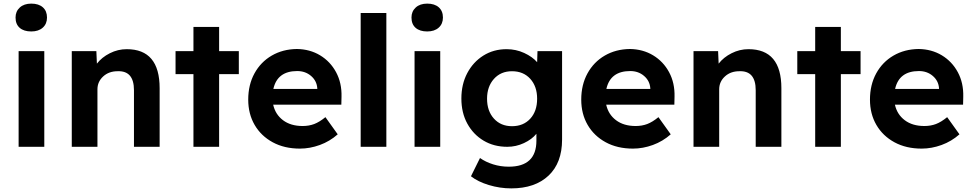

<svg xmlns="http://www.w3.org/2000/svg" viewBox="-20 -812 5382 1062"><path d="M153 -638Q112 -638 89 -658Q66 -678 66 -715Q66 -749 89.5 -770.5Q113 -792 153 -792Q194 -792 217 -771.5Q240 -751 240 -715Q240 -680 216.5 -659Q193 -638 153 -638ZM83 0V-529H225V0Z M377 0V-529H513L516 -460Q543 -495 587.5 -517.5Q632 -540 681 -540Q863 -540 863 -324V0H721V-313Q721 -422 630 -418Q582 -418 550.5 -389Q519 -360 519 -318V0Z M1050 0V-402H951V-529H1050V-663H1192V-529H1301V-402H1192V0Z M1639 10Q1553 10 1488.5 -25Q1424 -60 1388.5 -121Q1353 -182 1353 -261Q1353 -343 1387.5 -406Q1422 -469 1483 -504.5Q1544 -540 1622 -541Q1694 -540 1750.5 -506Q1807 -472 1839 -412.5Q1871 -353 1869 -277L1868 -233H1491Q1503 -179 1545.5 -147Q1588 -115 1654 -115Q1689 -115 1718 -126Q1747 -137 1780 -164L1848 -69Q1804 -30 1749 -10Q1694 10 1639 10ZM1624 -419Q1514 -419 1492 -320H1735V-324Q1732 -365 1700.5 -392Q1669 -419 1624 -419Z M1975 0V-740H2117V0Z M2343 -638Q2302 -638 2279 -658Q2256 -678 2256 -715Q2256 -749 2279.5 -770.5Q2303 -792 2343 -792Q2384 -792 2407 -771.5Q2430 -751 2430 -715Q2430 -680 2406.5 -659Q2383 -638 2343 -638ZM2273 0V-529H2415V0Z M2808 230Q2745 230 2684 211.5Q2623 193 2585 163L2635 62Q2666 84 2707.5 97Q2749 110 2794 110Q2947 110 2947 -34V-72Q2922 -41 2878 -20.5Q2834 0 2786 0Q2712 0 2655 -34Q2598 -68 2565 -128Q2532 -188 2532 -267Q2532 -346 2564.5 -407.5Q2597 -469 2653.5 -504.5Q2710 -540 2782 -540Q2834 -540 2879.5 -519Q2925 -498 2951 -468L2953 -529H3089V-40Q3089 89 3014 159.5Q2939 230 2808 230ZM2812 -114Q2875 -114 2913 -155.5Q2951 -197 2951 -266Q2951 -334 2913 -376Q2875 -418 2812 -418Q2750 -418 2712 -375.5Q2674 -333 2674 -266Q2674 -198 2712 -156Q2750 -114 2812 -114Z M3481 10Q3395 10 3330.5 -25Q3266 -60 3230.5 -121Q3195 -182 3195 -261Q3195 -343 3229.5 -406Q3264 -469 3325 -504.5Q3386 -540 3464 -541Q3536 -540 3592.5 -506Q3649 -472 3681 -412.5Q3713 -353 3711 -277L3710 -233H3333Q3345 -179 3387.5 -147Q3430 -115 3496 -115Q3531 -115 3560 -126Q3589 -137 3622 -164L3690 -69Q3646 -30 3591 -10Q3536 10 3481 10ZM3466 -419Q3356 -419 3334 -320H3577V-324Q3574 -365 3542.5 -392Q3511 -419 3466 -419Z M3816 0V-529H3952L3955 -460Q3982 -495 4026.5 -517.5Q4071 -540 4120 -540Q4302 -540 4302 -324V0H4160V-313Q4160 -422 4069 -418Q4021 -418 3989.5 -389Q3958 -360 3958 -318V0Z M4489 0V-402H4390V-529H4489V-663H4631V-529H4740V-402H4631V0Z M5078 10Q4992 10 4927.5 -25Q4863 -60 4827.5 -121Q4792 -182 4792 -261Q4792 -343 4826.5 -406Q4861 -469 4922 -504.5Q4983 -540 5061 -541Q5133 -540 5189.5 -506Q5246 -472 5278 -412.5Q5310 -353 5308 -277L5307 -233H4930Q4942 -179 4984.5 -147Q5027 -115 5093 -115Q5128 -115 5157 -126Q5186 -137 5219 -164L5287 -69Q5243 -30 5188 -10Q5133 10 5078 10ZM5063 -419Q4953 -419 4931 -320H5174V-324Q5171 -365 5139.5 -392Q5108 -419 5063 -419Z"/></svg>

Font: Lexend Deca SemiBold
Style: Regular
Weight: 600
Designer: Bonnie Shaver-Troup, Thomas Jockin
Foundry: Lexend
Version: Version 1.008; ttfautohint (v1.8.4.7-5d5b)